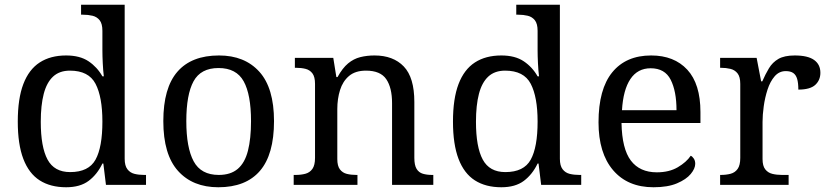

<svg xmlns="http://www.w3.org/2000/svg" viewBox="-20 -780 3496 810"><path d="M259 10Q193 10 147.5 -19Q102 -48 78.5 -109.5Q55 -171 55 -267Q55 -364 78.5 -425.5Q102 -487 147.5 -516.5Q193 -546 259 -546Q317 -546 353.5 -521.5Q390 -497 412 -458H418Q415 -483 413.5 -513.5Q412 -544 412 -568V-650Q412 -680 400.5 -694.5Q389 -709 370.5 -713.5Q352 -718 330 -718H322V-760H506V-110Q506 -81 517.5 -66Q529 -51 547.5 -46.5Q566 -42 588 -42H596V0H427L416 -90H412Q390 -44 354 -17Q318 10 259 10ZM276 -54Q354 -54 383 -106.5Q412 -159 412 -267Q412 -371 383 -426.5Q354 -482 275 -482Q231 -482 204 -457Q177 -432 164.5 -384Q152 -336 152 -266Q152 -160 180.5 -107Q209 -54 276 -54Z M901 10Q793 10 731 -59Q669 -128 669 -269Q669 -409 728.5 -477.5Q788 -546 904 -546Q1012 -546 1074 -477.5Q1136 -409 1136 -269Q1136 -128 1076.5 -59Q1017 10 901 10ZM903 -42Q953 -42 983 -67.5Q1013 -93 1026 -144Q1039 -195 1039 -269Q1039 -381 1008 -437Q977 -493 902 -493Q827 -493 796.5 -437Q766 -381 766 -269Q766 -157 797 -99.5Q828 -42 903 -42Z M1219 0V-42H1227Q1250 -42 1268.5 -47Q1287 -52 1298 -67.5Q1309 -83 1309 -114V-426Q1309 -456 1298 -470.5Q1287 -485 1269 -489.5Q1251 -494 1229 -494H1224V-536H1386L1399 -455H1404Q1425 -493 1448.5 -512.5Q1472 -532 1500 -539Q1528 -546 1560 -546Q1639 -546 1683.5 -499.5Q1728 -453 1728 -350V-114Q1728 -83 1737.5 -67.5Q1747 -52 1764 -47Q1781 -42 1803 -42H1808V0H1634V-345Q1634 -410 1609.5 -446Q1585 -482 1524 -482Q1479 -482 1452.5 -459.5Q1426 -437 1414.5 -400Q1403 -363 1403 -320V-109Q1403 -80 1414 -65.5Q1425 -51 1443 -46.5Q1461 -42 1483 -42H1488V0Z M2095 10Q2029 10 1983.5 -19Q1938 -48 1914.5 -109.5Q1891 -171 1891 -267Q1891 -364 1914.5 -425.5Q1938 -487 1983.5 -516.5Q2029 -546 2095 -546Q2153 -546 2189.5 -521.5Q2226 -497 2248 -458H2254Q2251 -483 2249.5 -513.5Q2248 -544 2248 -568V-650Q2248 -680 2236.5 -694.5Q2225 -709 2206.5 -713.5Q2188 -718 2166 -718H2158V-760H2342V-110Q2342 -81 2353.5 -66Q2365 -51 2383.5 -46.5Q2402 -42 2424 -42H2432V0H2263L2252 -90H2248Q2226 -44 2190 -17Q2154 10 2095 10ZM2112 -54Q2190 -54 2219 -106.5Q2248 -159 2248 -267Q2248 -371 2219 -426.5Q2190 -482 2111 -482Q2067 -482 2040 -457Q2013 -432 2000.5 -384Q1988 -336 1988 -266Q1988 -160 2016.5 -107Q2045 -54 2112 -54Z M2737 10Q2628 10 2566.5 -62Q2505 -134 2505 -264Q2505 -404 2563 -475Q2621 -546 2727 -546Q2824 -546 2879.5 -486Q2935 -426 2935 -307V-261H2602Q2604 -152 2641.5 -102.5Q2679 -53 2751 -53Q2803 -53 2839.5 -74.5Q2876 -96 2894 -123Q2901 -120 2907 -111Q2913 -102 2913 -89Q2913 -69 2894 -46Q2875 -23 2836 -6.5Q2797 10 2737 10ZM2834 -315Q2834 -395 2809.5 -443.5Q2785 -492 2725 -492Q2670 -492 2639.5 -446.5Q2609 -401 2604 -315Z M3018 0V-42H3021Q3044 -42 3062.5 -47Q3081 -52 3092 -67.5Q3103 -83 3103 -114V-426Q3103 -456 3091.5 -470.5Q3080 -485 3061.5 -489.5Q3043 -494 3021 -494H3018V-536H3172L3191 -437H3196Q3209 -467 3224 -492Q3239 -517 3264 -531.5Q3289 -546 3333 -546Q3388 -546 3414.5 -527Q3441 -508 3441 -473Q3441 -442 3419.5 -422Q3398 -402 3348 -402Q3348 -430 3343 -447Q3338 -464 3326.5 -472Q3315 -480 3295 -480Q3267 -480 3248 -458Q3229 -436 3218 -402Q3207 -368 3202 -331.5Q3197 -295 3197 -266V-109Q3197 -80 3208.5 -65.5Q3220 -51 3238.5 -46.5Q3257 -42 3279 -42H3307V0Z"/></svg>

Font: Noto Serif Armenian
Style: Regular
Weight: 400
Designer: Monotype Design Team
Foundry: Monotype Imaging Inc.
Version: Version 2.007